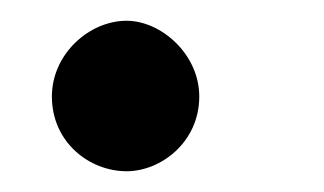

<svg xmlns="http://www.w3.org/2000/svg" viewBox="-20 -165 312 185"><path d="M30 -72C30 -28 66 0 102 0C135 0 172 -28 172 -72C172 -113 135 -145 102 -145C66 -145 30 -113 30 -72Z"/></svg>

Font: Hejaz SemiBold
Style: Regular
Weight: 600
Designer: Bandar Raffah (Arabic) and Santiago Orozco (Latin)
Foundry: Caramella and Typemade
Version: Version 1.010;hotconv 1.0.109;makeotfexe 2.5.65596